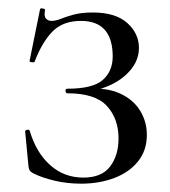

<svg xmlns="http://www.w3.org/2000/svg" viewBox="-20 -429 409 461"><path d="M180 -2.6Q224.4 -2.6 244.5 -29.4Q264.6 -56.2 264.6 -96.4Q264.6 -144 236.7 -174.5Q208.8 -205 142 -205Q138 -205 137.3 -210.5Q136.6 -216 142 -216Q202.8 -216 226.7 -237Q250.6 -258 250.6 -293.4Q250.6 -335.8 231.6 -357.3Q212.6 -378.8 174.4 -378.8Q130.6 -378.8 105.6 -352.9Q80.6 -327 63 -280.6Q61.8 -278.6 55.9 -279.6Q50 -280.6 51 -282.8L76.2 -407Q77.2 -410 83.2 -408.5Q89.2 -407 88.2 -405Q85 -389.6 90.6 -384.2Q96.2 -378.8 103.2 -378.8Q113.8 -378.8 126.3 -383.9Q138.8 -389 157.3 -394Q175.8 -399 202.8 -399Q257.6 -399 285.6 -373.8Q313.6 -348.6 313.6 -313.8Q313.6 -276.4 279.4 -246.7Q245.2 -217 187 -208L189 -216Q236.6 -219 268.4 -204.4Q300.2 -189.8 316.4 -163.3Q332.6 -136.8 332.6 -105.2Q332.6 -68 311.6 -41.7Q290.6 -15.4 254.6 -1.7Q218.6 12 174.8 12Q141.2 12 110.9 4.8Q80.6 -2.4 60.4 -12.6Q53.4 -16.4 51.4 -19.5Q49.4 -22.6 48.4 -29.6L40.4 -113.4Q40.4 -116.4 45.4 -117.4Q50.4 -118.4 51.6 -114.4Q66.8 -62.6 100.4 -32.6Q134 -2.6 180 -2.6Z"/></svg>

Font: Cormorant Garamond Light
Style: Regular
Weight: 300
Designer: Christian Thalmann (Catharsis Fonts)
Foundry: Catharsis Fonts
Version: Version 4.001